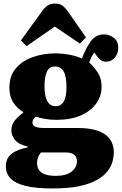

<svg xmlns="http://www.w3.org/2000/svg" viewBox="-20 -833 687 1083"><path d="M130 -573 98 -605 216 -768Q236 -796 253 -804.5Q270 -813 289 -813Q317 -813 333 -801Q349 -789 369 -760L465 -622L431 -587L289 -683ZM277 230Q179 230 121.5 215Q64 200 38.5 172.5Q13 145 13 106Q13 71 30 50Q47 29 75 17Q103 5 137 -2V-6Q85 -18 64.5 -44Q44 -70 44 -97Q44 -127 60.5 -149.5Q77 -172 111 -198V-201Q77 -221 55 -254.5Q33 -288 33 -338Q33 -404 68.5 -446.5Q104 -489 163.5 -510.5Q223 -532 296 -532Q325 -532 365.5 -525.5Q406 -519 442 -503Q466 -565 493.5 -602Q521 -639 567 -639Q596 -639 621.5 -620Q647 -601 647 -562Q647 -532 628 -508.5Q609 -485 578 -485Q559 -485 546.5 -495.5Q534 -506 524 -520L512 -537Q503 -526 496 -511Q489 -496 483 -481Q512 -454 532.5 -422Q553 -390 553 -343Q553 -292 523 -249.5Q493 -207 436 -182Q379 -157 298 -157Q261 -157 232.5 -162.5Q204 -168 182 -175Q173 -167 168 -159.5Q163 -152 163 -143Q163 -124 181 -117.5Q199 -111 231 -111H418Q521 -111 571.5 -75.5Q622 -40 622 27Q622 49 615 76.5Q608 104 588 131Q568 158 529.5 180.5Q491 203 429.5 216.5Q368 230 277 230ZM294 -234Q355 -234 355 -341Q355 -404 338.5 -431Q322 -458 291 -458Q257 -458 244 -427.5Q231 -397 231 -347Q231 -234 294 -234ZM293 159Q354 159 384 135Q414 111 414 77Q414 27 350 27H211Q189 53 189 86Q189 159 293 159Z"/></svg>

Font: Literata 36pt ExtraBold
Style: Regular
Weight: 800
Designer: Latin by Veronika Burian and Jose Scaglione. Greek by Irene Vlachou. Cyrillic by Vera Evstafieva.
Foundry: TypeTogether
Version: Version 3.002